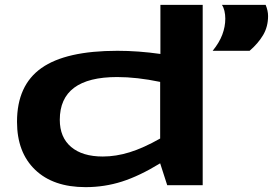

<svg xmlns="http://www.w3.org/2000/svg" viewBox="-20 -760 1123 790"><path d="M668 2 639 -88Q554 -36 482 -13Q410 10 332 10Q199 10 124.5 -61.5Q50 -133 50 -259Q50 -409 150.5 -480Q251 -551 463 -551Q549 -551 640 -538V-740H814V2ZM639 -190V-423Q543 -443 462 -443Q226 -443 226 -267Q226 -195 272.5 -155.5Q319 -116 403 -116Q457 -116 513.5 -133.5Q570 -151 639 -190ZM855 -551Q882 -584 894.5 -617Q907 -650 907 -683Q907 -700 903.5 -715Q900 -730 893 -740H1073Q1078 -728 1080.5 -716.5Q1083 -705 1083 -694Q1083 -650 1062.5 -615.5Q1042 -581 1007 -551Z"/></svg>

Font: Georama ExtraExtended SemiBold
Style: Regular
Weight: 600
Width: 8
Designer: Jean-Baptiste Levee
Foundry: Production Type
Version: Version 1.000